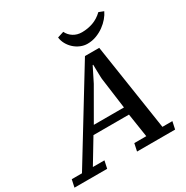

<svg xmlns="http://www.w3.org/2000/svg" viewBox="-250 -1070 1196 1236"><g transform="rotate(-30 347.5 -452.5)"><path d="M193 0 205 -56H119L225 -232H489L516 -56H427L415 0H698L710 -56H636L538 -700H432L38 -56H-38L-50 0ZM260 -288 392 -517 446 -625H450C450 -606.3 450.3 -589.7 451 -575C451.7 -561.7 452 -549.5 452 -538.5C452 -527.5 452.3 -521 453 -519L484 -288ZM684 -888 648 -902C626 -880.7 601.8 -865.3 575.5 -856C549.2 -846.7 521.7 -842 493 -842C469 -842 447.8 -847.8 429.5 -859.5C411.2 -871.2 397.7 -886.3 389 -905L342 -890C344 -872.7 349.3 -856.2 358 -840.5C366.7 -824.8 377.7 -811 391 -799C404.3 -787 419.3 -777.5 436 -770.5C452.7 -763.5 469.7 -760 487 -760C510.3 -760 532.5 -764 553.5 -772C574.5 -780 593.5 -790.2 610.5 -802.5C627.5 -814.8 642.3 -828.5 655 -843.5C667.7 -858.5 677.3 -873.3 684 -888Z"/></g></svg>

Font: PT Serif Caption
Style: Italic
Weight: 400
Italic angle: -12°
Designer: A.Korolkova, O.Umpeleva, V.Yefimov
Foundry: ParaType Ltd
Version: Version 1.000W OFL